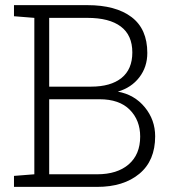

<svg xmlns="http://www.w3.org/2000/svg" viewBox="-20 -731 686 751"><path d="M321.8 -710.9Q432.6 -710.9 494.4 -664.3Q556.2 -617.7 556.2 -523.9Q556.2 -469.2 525.1 -428.7Q494.1 -388.2 440.9 -372.6Q505.9 -360.8 546.4 -311.5Q586.9 -262.2 586.9 -197.8Q586.9 -102.5 525.1 -51.3Q463.4 0 359.9 0H34.7V-43L114.3 -49.3V-661.1L34.7 -667.5V-710.9H114.3ZM172.4 -342.8V-49.3H359.9Q438.5 -49.3 483.4 -88.1Q528.3 -127 528.3 -196.8Q528.3 -260.7 487.5 -301.8Q446.8 -342.8 369.1 -342.8ZM172.4 -392.1H335.9Q413.1 -392.1 455.3 -426Q497.6 -460 497.6 -525.9Q497.6 -593.3 452.6 -627.2Q407.7 -661.1 321.8 -661.1H172.4Z"/></svg>

Font: TypoPRO Roboto Slab
Style: Light
Weight: 300
Designer: Google
Version: Version 1.100263; 2013; ttfautohint (v0.94.20-1c74) -l 8 -r 